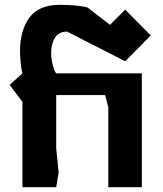

<svg xmlns="http://www.w3.org/2000/svg" viewBox="-20 -776 675 796"><path d="M73 0V-354L20 -424L73 -472Q68 -489 65.5 -517.5Q63 -546 63 -564Q63 -649 101.5 -702.5Q140 -756 229 -756Q257 -756 288.5 -753.5Q320 -751 343 -745L436 -673L499 -736L605 -629L499 -522L258 -645Q224 -645 208 -619.5Q192 -594 192 -556Q192 -531 199 -505.5Q206 -480 213 -472H568V0H429V-331L416 -382H213V-162L223 -61L213 0Z"/></svg>

Font: Rowdies Light
Style: Regular
Weight: 300
Designer: Jaikishan Patel
Version: Version 1.000; ttfautohint (v1.8.3)